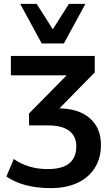

<svg xmlns="http://www.w3.org/2000/svg" viewBox="-20 -779 572 989"><path d="M241 190Q170 190 112 174.5Q54 159 13 130L51 40Q86 65 130.5 78.5Q175 92 226 92Q300 92 336.5 62.5Q373 33 373 -25Q373 -78 336 -105.5Q299 -133 228 -133H130L129 -194L354 -422V-391H36V-491H468V-406L258 -192L219 -221H278Q383 -221 441.5 -171Q500 -121 500 -33Q500 35 468.5 85.5Q437 136 379 163Q321 190 241 190ZM195 -555 84 -759H169L252 -628L335 -759H420L309 -555Z"/></svg>

Font: Nunito Sans 11pt
Style: Bold
Weight: 700
Version: Version 3.101;gftools[0.9.27]